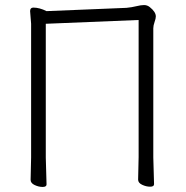

<svg xmlns="http://www.w3.org/2000/svg" viewBox="-20 -732 735 759"><path d="M526 -22 528 -111V-653L161 -638V-109L164 -3Q164 7 148.5 7Q133 7 117 -0.5Q101 -8 101 -21L103 -110V-638L99 -688Q99 -702 112 -702Q136 -702 164 -688L480 -701Q501 -703 519 -707.5Q537 -712 549.5 -712Q562 -712 572 -704Q596 -685 596 -667Q596 -659 591 -645Q586 -631 586 -620V-110L589 -4Q589 6 573.5 6Q558 6 542 -1.5Q526 -9 526 -22Z"/></svg>

Font: LXGW WenKai Light
Style: Regular
Weight: 300
Designer: LXGW / Fontworks Inc.
Foundry: LXGW / Fontworks Inc.
Version: Version 1.501; October 10, 2024